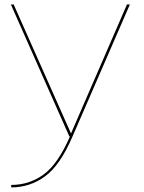

<svg xmlns="http://www.w3.org/2000/svg" viewBox="-20 -608 644 856"><path d="M289 0H303.5L559 -588H546L297 -14H296L41 -588H28.5ZM30 227.5Q113.5 227.5 181 178Q248.5 128.5 303.5 0H292Q239 122.5 175 169.5Q111 216.5 30 216.5Z"/></svg>

Font: Anybody Expanded Thin
Style: Regular
Weight: 250
Width: 7
Version: Version 1.113;gftools[0.9.25]